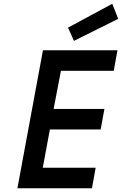

<svg xmlns="http://www.w3.org/2000/svg" viewBox="-20 -1008 653 1028"><path d="M73.2 0 210 -738.8H608.9L588.9 -628.9H306.2L267.1 -424.8H539.1L519 -314.9H247.1L209 -109.9H492.2L472.2 0ZM376 -789.1 344.2 -859.9 581.1 -987.8 612.8 -907.2Z"/></svg>

Font: Involve SemiBold Oblique
Style: Italic
Weight: 600
Italic angle: -10.5°
Designer: Stefan Peev
Foundry: Context Ltd.
Version: Version 1.001